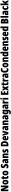

<svg xmlns="http://www.w3.org/2000/svg" viewBox="8597 -9413 1056 18290"><g transform="rotate(-90 9125.0 -268.0)"><path d="M597 0V-714H438V-455C438 -412 441 -354 445 -282H441L256 -714H59V0H217V-263C217 -304 215 -365 209 -444H213L399 0Z M1139 -278C1139 -460 1049 -563 915 -563C753 -563 688 -437 688 -278C688 -132 756 10 913 10C1083 10 1139 -136 1139 -278ZM852 -276C852 -380 871 -428 914 -428C959 -428 975 -379 975 -278C975 -176 959 -125 914 -125C871 -125 852 -177 852 -276Z M1437 -130C1410 -130 1397 -148 1397 -184V-420H1501V-553H1397V-664H1287L1249 -548L1179 -506V-420H1235V-182C1235 -52 1279 10 1388 10C1433 10 1472 -1 1508 -21V-149C1481 -137 1457 -130 1437 -130Z M2009 -278C2009 -460 1919 -563 1785 -563C1623 -563 1558 -437 1558 -278C1558 -132 1626 10 1783 10C1953 10 2009 -136 2009 -278ZM1722 -276C1722 -380 1741 -428 1784 -428C1829 -428 1845 -379 1845 -278C1845 -176 1829 -125 1784 -125C1741 -125 1722 -177 1722 -276Z M2651 -217C2651 -312 2605 -369 2519 -422C2438 -471 2426 -486 2426 -524C2426 -550 2441 -570 2478 -570C2514 -570 2556 -555 2606 -524L2651 -673C2590 -707 2530 -724 2471 -724C2330 -724 2254 -642 2254 -515C2254 -401 2307 -353 2391 -300C2469 -251 2478 -231 2478 -200C2478 -169 2459 -147 2417 -147C2368 -147 2306 -169 2250 -207V-35C2311 -1 2365 10 2427 10C2564 10 2651 -84 2651 -217Z M2942 -563C2866 -563 2799 -545 2745 -513L2787 -393C2836 -421 2874 -434 2906 -434C2942 -434 2959 -411 2959 -366V-352L2887 -349C2766 -344 2701 -287 2701 -169C2701 -79 2737 10 2832 10C2901 10 2938 -17 2974 -73H2977L3004 0H3121V-363C3121 -498 3052 -563 2942 -563ZM2929 -245 2959 -247V-198C2959 -151 2934 -119 2902 -119C2876 -119 2863 -138 2863 -176C2863 -220 2885 -243 2929 -245Z M3498 -563C3439 -563 3399 -537 3374 -485H3365L3347 -553H3220V0H3382V-253C3382 -378 3394 -419 3440 -419C3480 -419 3488 -381 3488 -308V0H3650V-360C3650 -489 3594 -563 3498 -563Z M4071 -170C4071 -255 4025 -304 3958 -342C3887 -384 3880 -390 3880 -408C3880 -426 3891 -434 3914 -434C3952 -434 3990 -415 4023 -393L4063 -516C4010 -547 3961 -563 3904 -563C3789 -563 3724 -503 3724 -400C3724 -322 3759 -265 3827 -231C3904 -193 3910 -179 3910 -161C3910 -138 3895 -129 3865 -129C3815 -129 3765 -150 3725 -174V-21C3776 2 3828 10 3882 10C4001 10 4071 -51 4071 -170Z M4823 -372C4823 -593 4717 -714 4530 -714H4334V0H4518C4712 0 4823 -135 4823 -372ZM4647 -365C4647 -216 4607 -148 4517 -148H4504V-567H4527C4607 -567 4647 -510 4647 -365Z M5108 -562C4967 -562 4894 -459 4894 -274C4894 -90 4963 10 5123 10C5187 10 5241 -2 5289 -30V-162C5238 -131 5198 -119 5147 -119C5083 -119 5053 -151 5053 -225H5317V-310C5317 -472 5240 -562 5108 -562ZM5112 -437C5145 -437 5167 -409 5167 -339H5053C5053 -411 5078 -437 5112 -437Z M5491 0H5665L5821 -553H5653L5594 -283C5585 -242 5579 -204 5578 -170H5574C5572 -211 5566 -246 5558 -284L5502 -553H5334Z M6089 -563C6013 -563 5946 -545 5892 -513L5934 -393C5983 -421 6021 -434 6053 -434C6089 -434 6106 -411 6106 -366V-352L6034 -349C5913 -344 5848 -287 5848 -169C5848 -79 5884 10 5979 10C6048 10 6085 -17 6121 -73H6124L6151 0H6268V-363C6268 -498 6199 -563 6089 -563ZM6076 -245 6106 -247V-198C6106 -151 6081 -119 6049 -119C6023 -119 6010 -138 6010 -176C6010 -220 6032 -243 6076 -245Z M6645 -563C6586 -563 6546 -537 6521 -485H6512L6494 -553H6367V0H6529V-253C6529 -378 6541 -419 6587 -419C6627 -419 6635 -381 6635 -308V0H6797V-360C6797 -489 6741 -563 6645 -563Z M7112 -563C7036 -563 6969 -545 6915 -513L6957 -393C7006 -421 7044 -434 7076 -434C7112 -434 7129 -411 7129 -366V-352L7057 -349C6936 -344 6871 -287 6871 -169C6871 -79 6907 10 7002 10C7071 10 7108 -17 7144 -73H7147L7174 0H7291V-363C7291 -498 7222 -563 7112 -563ZM7099 -245 7129 -247V-198C7129 -151 7104 -119 7072 -119C7046 -119 7033 -138 7033 -176C7033 -220 7055 -243 7099 -245Z M7537 -563C7433 -563 7372 -453 7372 -272C7372 -99 7433 10 7532 10C7589 10 7622 -14 7652 -71H7657C7654 -51 7652 -17 7652 5V11C7652 78 7613 102 7554 102C7505 102 7455 90 7396 59V198C7443 226 7494 240 7559 240C7738 240 7814 137 7814 -49V-553H7674L7661 -484H7652C7621 -544 7589 -563 7537 -563ZM7590 -424C7634 -424 7652 -384 7652 -285V-256C7652 -168 7634 -129 7591 -129C7555 -129 7536 -176 7536 -270C7536 -375 7556 -424 7590 -424Z M8130 -563C8054 -563 7987 -545 7933 -513L7975 -393C8024 -421 8062 -434 8094 -434C8130 -434 8147 -411 8147 -366V-352L8075 -349C7954 -344 7889 -287 7889 -169C7889 -79 7925 10 8020 10C8089 10 8126 -17 8162 -73H8165L8192 0H8309V-363C8309 -498 8240 -563 8130 -563ZM8117 -245 8147 -247V-198C8147 -151 8122 -119 8090 -119C8064 -119 8051 -138 8051 -176C8051 -220 8073 -243 8117 -245Z M8680 -563C8625 -563 8583 -510 8564 -465H8556L8533 -553H8409V0H8571V-278C8571 -350 8598 -389 8662 -389C8683 -389 8699 -387 8712 -383L8725 -557C8705 -562 8693 -563 8680 -563Z M8865 -776C8805 -776 8779 -748 8779 -691C8779 -635 8808 -607 8865 -607C8922 -607 8951 -635 8951 -691C8951 -747 8925 -776 8865 -776ZM8946 -553H8784V0H8946Z M9581 0V-146H9407V-297H9568V-441H9407V-570H9581V-714H9237V0Z M9754 -282 9626 0H9798L9855 -156L9915 0H10091L9963 -282L10086 -553H9910L9859 -408L9805 -553H9629Z M10361 -130C10334 -130 10321 -148 10321 -184V-420H10425V-553H10321V-664H10211L10173 -548L10103 -506V-420H10159V-182C10159 -52 10203 10 10312 10C10357 10 10396 -1 10432 -21V-149C10405 -137 10381 -130 10361 -130Z M10772 -563C10717 -563 10675 -510 10656 -465H10648L10625 -553H10501V0H10663V-278C10663 -350 10690 -389 10754 -389C10775 -389 10791 -387 10804 -383L10817 -557C10797 -562 10785 -563 10772 -563Z M11079 -563C11003 -563 10936 -545 10882 -513L10924 -393C10973 -421 11011 -434 11043 -434C11079 -434 11096 -411 11096 -366V-352L11024 -349C10903 -344 10838 -287 10838 -169C10838 -79 10874 10 10969 10C11038 10 11075 -17 11111 -73H11114L11141 0H11258V-363C11258 -498 11189 -563 11079 -563ZM11066 -245 11096 -247V-198C11096 -151 11071 -119 11039 -119C11013 -119 11000 -138 11000 -176C11000 -220 11022 -243 11066 -245Z M11627 -578C11670 -578 11707 -561 11745 -534L11790 -674C11733 -708 11675 -724 11612 -724C11447 -724 11346 -575 11346 -355C11346 -119 11438 10 11608 10C11667 10 11720 -3 11766 -30V-182C11723 -157 11681 -137 11635 -137C11560 -137 11523 -209 11523 -354C11523 -493 11560 -578 11627 -578Z M12297 -278C12297 -460 12207 -563 12073 -563C11911 -563 11846 -437 11846 -278C11846 -132 11914 10 12071 10C12241 10 12297 -136 12297 -278ZM12010 -276C12010 -380 12029 -428 12072 -428C12117 -428 12133 -379 12133 -278C12133 -176 12117 -125 12072 -125C12029 -125 12010 -177 12010 -276Z M12658 -563C12599 -563 12559 -537 12534 -485H12525L12507 -553H12380V0H12542V-253C12542 -378 12554 -419 12600 -419C12640 -419 12648 -381 12648 -308V0H12810V-360C12810 -489 12754 -563 12658 -563Z M13056 10C13109 10 13136 -8 13171 -54H13180L13203 0H13333V-760H13171V-588C13171 -567 13173 -532 13176 -482H13171C13141 -539 13102 -563 13051 -563C12952 -563 12891 -455 12891 -278C12891 -101 12951 10 13056 10ZM13109 -125C13075 -125 13055 -175 13055 -280C13055 -376 13074 -424 13110 -424C13153 -424 13171 -385 13171 -297V-265C13171 -166 13153 -125 13109 -125Z M13629 -562C13488 -562 13415 -459 13415 -274C13415 -90 13484 10 13644 10C13708 10 13762 -2 13810 -30V-162C13759 -131 13719 -119 13668 -119C13604 -119 13574 -151 13574 -225H13838V-310C13838 -472 13761 -562 13629 -562ZM13633 -437C13666 -437 13688 -409 13688 -339H13574C13574 -411 13599 -437 13633 -437Z M14193 -563C14134 -563 14094 -537 14069 -485H14060L14042 -553H13915V0H14077V-253C14077 -378 14089 -419 14135 -419C14175 -419 14183 -381 14183 -308V0H14345V-360C14345 -489 14289 -563 14193 -563Z M14766 -170C14766 -255 14720 -304 14653 -342C14582 -384 14575 -390 14575 -408C14575 -426 14586 -434 14609 -434C14647 -434 14685 -415 14718 -393L14758 -516C14705 -547 14656 -563 14599 -563C14484 -563 14419 -503 14419 -400C14419 -322 14454 -265 14522 -231C14599 -193 14605 -179 14605 -161C14605 -138 14590 -129 14560 -129C14510 -129 14460 -150 14420 -174V-21C14471 2 14523 10 14577 10C14696 10 14766 -51 14766 -170Z M15036 -562C14895 -562 14822 -459 14822 -274C14822 -90 14891 10 15051 10C15115 10 15169 -2 15217 -30V-162C15166 -131 15126 -119 15075 -119C15011 -119 14981 -151 14981 -225H15245V-310C15245 -472 15168 -562 15036 -562ZM15040 -437C15073 -437 15095 -409 15095 -339H14981C14981 -411 15006 -437 15040 -437Z M15469 10C15522 10 15549 -8 15584 -54H15593L15616 0H15746V-760H15584V-588C15584 -567 15586 -532 15589 -482H15584C15554 -539 15515 -563 15464 -563C15365 -563 15304 -455 15304 -278C15304 -101 15364 10 15469 10ZM15522 -125C15488 -125 15468 -175 15468 -280C15468 -376 15487 -424 15523 -424C15566 -424 15584 -385 15584 -297V-265C15584 -166 15566 -125 15522 -125Z M16242 -714H16035V0H16262C16404 0 16492 -80 16492 -209C16492 -296 16461 -351 16387 -374V-379C16443 -396 16480 -457 16480 -536C16480 -658 16403 -714 16242 -714ZM16242 -436H16205V-576H16239C16285 -576 16308 -554 16308 -510C16308 -461 16284 -436 16242 -436ZM16205 -303H16247C16293 -303 16318 -274 16318 -223C16318 -168 16295 -141 16249 -141H16205Z M16746 0V-760H16584V0Z M17063 -563C16987 -563 16920 -545 16866 -513L16908 -393C16957 -421 16995 -434 17027 -434C17063 -434 17080 -411 17080 -366V-352L17008 -349C16887 -344 16822 -287 16822 -169C16822 -79 16858 10 16953 10C17022 10 17059 -17 17095 -73H17098L17125 0H17242V-363C17242 -498 17173 -563 17063 -563ZM17050 -245 17080 -247V-198C17080 -151 17055 -119 17023 -119C16997 -119 16984 -138 16984 -176C16984 -220 17006 -243 17050 -245Z M17545 10C17600 10 17647 -6 17687 -39V-177C17647 -145 17605 -128 17563 -128C17513 -128 17487 -177 17487 -274C17487 -371 17515 -425 17559 -425C17593 -425 17625 -414 17658 -392L17701 -521C17657 -549 17609 -563 17548 -563C17390 -563 17323 -435 17323 -274C17323 -78 17396 10 17545 10Z M17936 -458V-760H17774V0H17936V-161L17983 -201L18072 0H18250L18095 -318L18244 -553H18070L17974 -390C17962 -369 17946 -340 17932 -309H17929C17934 -357 17936 -407 17936 -458Z"/></g></svg>

Font: Noto Sans Devanagari ExtraCondensed Black
Style: Regular
Weight: 900
Width: 2
Designer: Jelle Bosma - Monotype Design Team
Foundry: Monotype Imaging Inc.
Version: Version 2.004